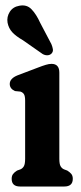

<svg xmlns="http://www.w3.org/2000/svg" viewBox="-20 -679 294 699"><path d="M196 -414.5V-101Q196 -82 200.5 -74Q205 -66 213 -62.5L225 -58Q234.5 -52 239.8 -45.5Q245 -39 245 -28Q245 0 214 0H53Q22.5 0 22.5 -28Q22.5 -39 27.5 -45.5Q32.5 -52 42 -58L54.5 -62.5Q62.5 -66 67 -74Q71.5 -82 71.5 -101V-312.5Q71.5 -328.5 67.5 -335.5Q63.5 -342.5 54.5 -345.5L34.5 -347.5Q15.5 -356 15.5 -373.5Q15.5 -393.5 44.5 -405L117 -432.5Q135 -439.5 146.8 -443Q158.5 -446.5 167.5 -446.5Q196 -446.5 196 -414.5ZM126.5 -595.5 167 -518.5Q171 -509 172.5 -500Q174 -491 167.5 -484Q161.5 -478 152.5 -477.8Q143.5 -477.5 135 -482.5L63.5 -532.5Q37.5 -547.5 24.5 -561.8Q11.5 -576 7.5 -596.5Q4 -617.5 15.5 -635.8Q27 -654 50 -658Q77 -663.5 94.5 -645.5Q112 -627.5 126.5 -595.5Z"/></svg>

Font: Fraunces 144pt SuperSoft SemiBold
Style: Regular
Weight: 600
Version: Version 1.000;[b76b70a41]